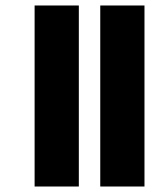

<svg xmlns="http://www.w3.org/2000/svg" viewBox="-20 -681 599 699"><path d="M345 -2V-661H506V-2ZM106 -2V-661H267V-2Z"/></svg>

Font: Noto Sans Tamil UI ExtraCondensed Black
Style: Regular
Weight: 900
Width: 2
Designer: Jelle Bosma - Monotype Design Team
Foundry: Monotype Imaging Inc.
Version: Version 2.004; ttfautohint (v1.8.4.7-5d5b)